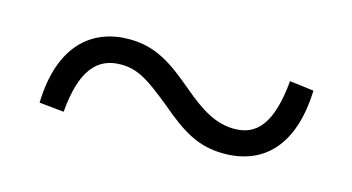

<svg xmlns="http://www.w3.org/2000/svg" viewBox="-36 -570 675 368"><g transform="rotate(15 301.5 -385.5)"><path d="M319 -406C273 -445 239 -468 187 -468C113 -468 55 -420 52 -306L101 -301C108 -385 137 -417 184 -417C218 -417 240 -402 287 -364C335 -323 368 -303 418 -303C494 -303 549 -351 553 -464L505 -470C497 -383 469 -354 425 -354C389 -354 359 -372 319 -406Z"/></g></svg>

Font: Noto Serif JP
Style: Bold
Weight: 700
Designer: Ryoko NISHIZUKA 西塚涼子 (kana & ideographs); Frank Grießhammer (Latin, Greek & Cyrillic); Wenlong ZHANG 张文龙 (bopomofo); San
Foundry: Adobe
Version: Version 2.001;hotconv 1.1.0;makeotfexe 2.6.0